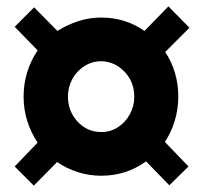

<svg xmlns="http://www.w3.org/2000/svg" viewBox="-20 -548 640 602"><path d="M86 34 26 -26 98 -101Q77 -132 65.5 -168.5Q54 -205 54 -245Q54 -286 65.5 -322.5Q77 -359 98 -390L26 -464L87 -525L160 -451Q190 -470 225 -481.5Q260 -493 297 -493Q373 -493 433 -451L508 -528L574 -461L498 -385Q539 -323 539 -245Q539 -206 528 -169.5Q517 -133 497 -103L571 -26L511 33L438 -42Q376 3 297 3Q259 3 223.5 -8.5Q188 -20 159 -40ZM298 -134Q326 -134 349.5 -149Q373 -164 387 -189.5Q401 -215 401 -245Q401 -291 370.5 -323Q340 -355 298 -356Q269 -356 245 -341Q221 -326 207 -300.5Q193 -275 193 -245Q193 -200 223 -167Q253 -134 298 -134Z"/></svg>

Font: Mulish Black
Style: Regular
Weight: 900
Designer: Vernon Adams
Foundry: Vernon Adams
Version: Version 3.603; ttfautohint (v1.8.3)